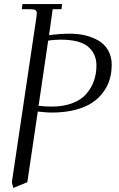

<svg xmlns="http://www.w3.org/2000/svg" viewBox="-20 -722 585 940"><path d="M38.1 169.9 158.2 -637.2Q160.2 -650.9 160.2 -655.8Q160.2 -668.5 153.3 -672.6Q146.5 -676.8 127.9 -676.8H86.9L89.8 -702.1H284.2L280.8 -676.8H237.8L220.2 -549.8Q275.9 -557.1 321.8 -557.1Q361.3 -557.1 396 -549.1Q430.7 -541 460.9 -523.9Q491.2 -506.8 509 -476.3Q526.9 -445.8 526.9 -404.8Q526.9 -367.7 517.3 -334.5Q507.8 -301.3 485.8 -271Q463.9 -240.7 430.7 -218.8Q397.5 -196.8 346.9 -183.8Q296.4 -170.9 232.9 -170.9Q208 -170.9 165 -175.8L113.8 169.9L44.9 198.2ZM168.9 -204.1Q198.2 -200.2 232.9 -200.2Q290.5 -200.2 334.2 -216.8Q377.9 -233.4 402.8 -262.5Q427.7 -291.5 439.9 -326.2Q452.1 -360.8 452.1 -400.9Q452.1 -459.5 410.9 -493.7Q369.6 -527.8 277.8 -527.8Q263.2 -527.8 247.6 -526.6Q231.9 -525.4 223.6 -524.4L215.8 -522.9Z"/></svg>

Font: Dihjauti S
Style: Italic
Weight: 400
Italic angle: -9°
Designer: T. Christopher White
Version: Version 3.0.0